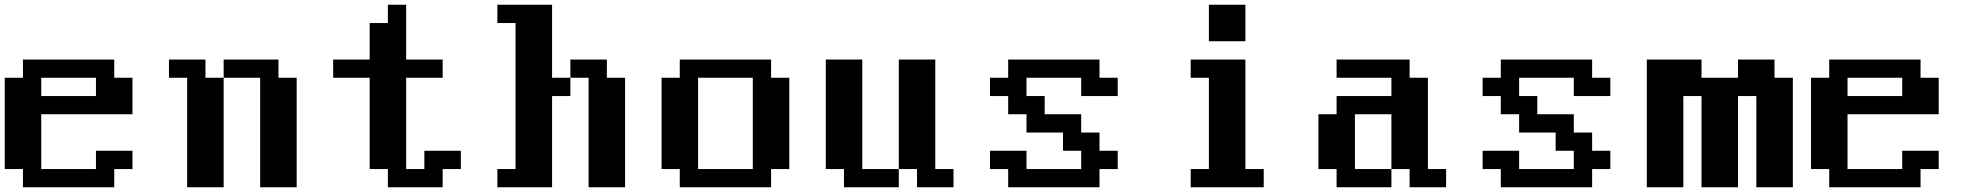

<svg xmlns="http://www.w3.org/2000/svg" viewBox="-20 -789 8343 809"><path d="M384.3 -384.3V-461.4H153.8V-384.3ZM76.7 0V-76.7H0V-461.4H76.7V-538.1H461.4V-461.4H538.1V-307.6H153.8V-76.7H384.3V-153.8H538.1V-76.7H461.4V0Z M768.6 0V-461.4H691.9V-538.1H845.7V-461.4H922.4V0ZM1076.2 0V-461.4H922.4V-538.1H1153.3V-461.4H1230V0Z M1614.3 0V-76.7H1537.6V-461.4H1383.8V-538.1H1537.6V-691.9H1614.3V-769H1691.4V-538.1H1845.2V-461.4H1691.4V-76.7H1768.1V-153.8H1921.9V-76.7H1845.2V0Z M2460 0V-461.4H2383.3V-538.1H2537.1V-461.4H2613.8V0ZM2075.7 0V-76.7H2152.3V-691.9H2075.7V-769H2306.2V-461.4H2383.3V-384.3H2306.2V0Z M3151.9 -76.7V-461.4H2921.4V-76.7ZM2844.2 0V-76.7H2767.6V-461.4H2844.2V-538.1H3229V-461.4H3305.7V-76.7H3229V0Z M3536.1 0V-76.7H3459.5V-538.1H3613.3V-76.7H3767.1V0ZM3843.8 0V-76.7H3767.1V-538.1H3920.9V-76.7H3997.6V0Z M4228 0V-76.7H4151.4V-153.8H4305.2V-76.7H4535.6V-153.8H4459V-230.5H4305.2V-307.6H4228V-384.3H4151.4V-461.4H4228V-538.1H4612.8V-461.4H4689.5V-384.3H4535.6V-461.4H4305.2V-384.3H4381.8V-307.6H4535.6V-230.5H4612.8V-153.8H4689.5V-76.7H4612.8V0Z M4997.1 0V-76.7H5073.7V-461.4H4997.1V-538.1H5227.5V-76.7H5304.7V0ZM5073.7 -615.2V-769H5227.5V-615.2Z M5611.8 0V-76.7H5535.2V-307.6H5611.8V-384.3H5842.8V-461.4H5611.8V-538.1H5919.4V-461.4H5996.6V-76.7H6073.2V0H5919.4V-76.7H5842.8V-307.6H5689V-76.7H5842.8V0Z M6303.7 0V-76.7H6227.1V-153.8H6380.9V-76.7H6611.3V-153.8H6534.7V-230.5H6380.9V-307.6H6303.7V-384.3H6227.1V-461.4H6303.7V-538.1H6688.5V-461.4H6765.1V-384.3H6611.3V-461.4H6380.9V-384.3H6457.5V-307.6H6611.3V-230.5H6688.5V-153.8H6765.1V-76.7H6688.5V0Z M6918.9 0V-538.1H7149.4V-461.4H7303.2V-538.1H7457V-461.4H7534.2V0H7380.4V-384.3H7303.2V0H7149.4V-384.3H7072.8V0Z M7995.1 -384.3V-461.4H7764.6V-384.3ZM7687.5 0V-76.7H7610.8V-461.4H7687.5V-538.1H8072.3V-461.4H8148.9V-307.6H7764.6V-76.7H7995.1V-153.8H8148.9V-76.7H8072.3V0Z"/></svg>

Font: Good Old DOS
Style: Regular
Weight: 400
Designer: Vasily Draigo
Foundry: Vasily Draigo
Version: 1.0